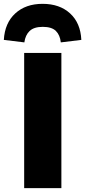

<svg xmlns="http://www.w3.org/2000/svg" viewBox="-38 -981 444 1001"><path d="M88 0V-705H282V0ZM89 -760 -18 -773Q-13 -861 41.5 -911Q96 -961 184 -961Q273 -961 327.5 -911Q382 -861 386 -773L279 -760Q275 -798 253.5 -819.5Q232 -841 185 -841Q139 -841 116.5 -819.5Q94 -798 89 -760Z"/></svg>

Font: Nunito Sans 6pt Black
Style: Regular
Weight: 900
Version: Version 3.101;gftools[0.9.27]